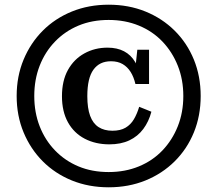

<svg xmlns="http://www.w3.org/2000/svg" viewBox="-20 -764 926 818"><path d="M453 -503Q428 -503 409.5 -494Q391 -485 378 -467Q365 -449 358.5 -421Q352 -393 352 -354Q352 -303 364 -270.5Q376 -238 400 -222.5Q424 -207 459 -207Q493 -207 515 -220Q537 -233 550.5 -256Q564 -279 573 -309L625 -288Q614 -246 590.5 -214.5Q567 -183 531 -166Q495 -149 446 -149Q387 -149 341 -173Q295 -197 269.5 -243Q244 -289 244 -354Q244 -420 269.5 -466Q295 -512 339.5 -536.5Q384 -561 438 -561Q479 -561 508.5 -545.5Q538 -530 556 -499.5Q574 -469 580 -424L554 -448L565 -552H615V-406H557Q550 -436 536.5 -457.5Q523 -479 502.5 -491Q482 -503 453 -503ZM126 -355Q126 -285 149 -226Q172 -167 214.5 -123Q257 -79 314.5 -55Q372 -31 443 -31Q513 -31 571.5 -55Q630 -79 672 -123Q714 -167 737.5 -226Q761 -285 761 -355Q761 -425 737.5 -484Q714 -543 672 -587Q630 -631 571.5 -655Q513 -679 443 -679Q372 -679 314.5 -655Q257 -631 214.5 -587Q172 -543 149 -484Q126 -425 126 -355ZM51 -355Q51 -439 80.5 -510Q110 -581 162.5 -633.5Q215 -686 286.5 -715Q358 -744 443 -744Q528 -744 599.5 -715Q671 -686 724 -633.5Q777 -581 806 -510Q835 -439 835 -355Q835 -271 806 -200Q777 -129 724 -76.5Q671 -24 599.5 5Q528 34 443 34Q358 34 286.5 5Q215 -24 162.5 -76.5Q110 -129 80.5 -200Q51 -271 51 -355Z"/></svg>

Font: Roboto Serif SemiBold
Style: Regular
Weight: 600
Designer: Greg Gazdowicz
Foundry: Commercial Type
Version: Version 1.008